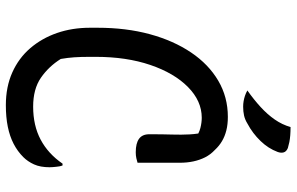

<svg xmlns="http://www.w3.org/2000/svg" viewBox="-194 -774 989 640"><g transform="rotate(90 300.0 -454.5)"><path d="M331 20Q270 20 222 -1.5Q174 -23 141 -61.5Q108 -100 90.5 -150.5Q73 -201 73 -260V-286Q73 -381 94.5 -460Q116 -539 155.5 -597.5Q195 -656 249.5 -688Q304 -720 370 -720Q395 -720 415 -715Q435 -710 451 -700.5Q467 -691 480 -677Q496 -662 505 -644Q514 -626 518.5 -605Q523 -584 523 -560Q523 -524 523 -488.5Q523 -453 523 -419Q517 -417 508 -415Q499 -413 488 -413Q458 -413 443 -424Q428 -435 428 -458Q428 -503 429 -534Q430 -565 428.5 -592.5Q427 -620 420 -651L446 -609Q425 -624 407 -628.5Q389 -633 373 -633Q317 -633 270.5 -587Q224 -541 197 -461.5Q170 -382 170 -280V-259Q170 -230 171.5 -208Q173 -186 177 -163Q202 -123 239.5 -97Q277 -71 336 -71Q399 -71 446 -96Q493 -121 526 -169H532Q534 -164 535 -158.5Q536 -153 536.5 -147.5Q537 -142 537.5 -136.5Q538 -131 538 -126Q538 -95 528.5 -74Q519 -53 504 -38Q485 -19 460 -6Q435 7 403 13.5Q371 20 331 20ZM404 -929Q419 -929 431.5 -928Q444 -927 454 -925Q464 -923 474 -920Q486 -915 488.5 -906Q491 -897 487 -886Q481 -870 472 -856Q463 -842 450.5 -829Q438 -816 423.5 -805Q409 -794 392 -785Q379 -777 365.5 -774Q352 -771 336 -771Q327 -771 318 -772.5Q309 -774 300 -777Q291 -780 282 -785Q313 -807 337.5 -829.5Q362 -852 379 -876.5Q396 -901 404 -929Z"/></g></svg>

Font: Recursive Monospace Casual
Style: Regular
Weight: 400
Version: Version 1.047